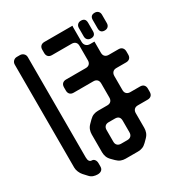

<svg xmlns="http://www.w3.org/2000/svg" viewBox="-196 -918 1121 1173"><g transform="rotate(-30 364.0 -331.5)"><path d="M100 78Q112 92 127 97Q142 102 157 102Q174 102 184.5 93.5Q195 85 195 68V45Q195 30 187.5 20Q180 10 169 10Q145 10 145 -25V-732Q145 -747 134.5 -757Q124 -767 109 -767H88Q73 -767 63 -757Q53 -747 53 -732V-6Q53 9 60 25.5Q67 42 77 53ZM545 -611H515Q497 -611 486.5 -621.5Q476 -632 476 -650V-751Q476 -759 477 -762H279Q263 -762 253.5 -753Q244 -744 244 -727V-704Q244 -688 253 -678.5Q262 -669 279 -669H418Q434 -669 443.5 -660Q453 -651 453 -634V-532Q453 -516 444 -506.5Q435 -497 418 -497H279Q263 -497 253.5 -488Q244 -479 244 -461V-439Q244 -423 253 -413.5Q262 -404 279 -404H418Q434 -404 443.5 -395Q453 -386 453 -368V-269Q453 -253 444 -243.5Q435 -234 418 -234H352Q336 -234 321 -228.5Q306 -223 292 -209L272 -189Q258 -175 252.5 -159.5Q247 -144 247 -128V-2Q247 14 252.5 29.5Q258 45 272 59L292 79Q306 93 321 98.5Q336 104 352 104H440Q456 104 471 98.5Q486 93 500 79L520 59Q534 45 539.5 29.5Q545 14 545 -2V-106Q545 -122 554 -131.5Q563 -141 580 -141H649Q665 -141 674.5 -150Q684 -159 684 -177V-199Q684 -215 675 -224.5Q666 -234 649 -234H580Q564 -234 554.5 -243Q545 -252 545 -269V-368Q545 -384 554 -394Q563 -404 580 -404H649Q665 -404 674.5 -413Q684 -422 684 -439V-461Q684 -477 675 -487Q666 -497 649 -497H580Q564 -497 554.5 -506Q545 -515 545 -532ZM339 -24V-106Q339 -122 348 -131.5Q357 -141 374 -141H418Q453 -141 453 -106V-24Q453 -8 444 1.5Q435 11 418 11H374Q358 11 348.5 2Q339 -7 339 -24ZM634 -638Q649 -638 658 -647Q667 -656 667 -671V-730Q667 -745 658 -754Q649 -763 634 -763Q602 -763 602 -730V-671Q602 -638 634 -638ZM537 -638Q569 -638 569 -671V-730Q569 -763 537 -763Q522 -763 513 -754Q504 -745 504 -730V-671Q504 -656 513 -647Q522 -638 537 -638Z"/></g></svg>

Font: WDXL Lubrifont TC
Style: Regular
Weight: 400
Designer: [WDXL Lubrifont] Copyright 2020-2022 (c) NightFurySL2001, Skr-ZERO; [ZCOOL QingKe HuangYou] Copyright 2018-2022 (c) The 
Version: Version 2.001;hotconv 1.1.1;makeotfexe 2.6.0